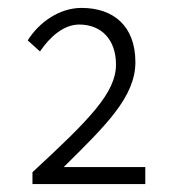

<svg xmlns="http://www.w3.org/2000/svg" viewBox="-20 -912 442 485"><path d="M62 -447H347V-490H141C247 -595 322 -667 322 -755C322 -846 267 -892 186 -892C130 -892 79 -856 50 -810L81 -782C106 -819 141 -850 180 -850C237 -850 273 -811 273 -749C273 -678 207 -611 62 -477Z"/></svg>

Font: Noto Sans CJK KR Light
Style: Regular
Weight: 300
Designer: Ryoko NISHIZUKA (kana & ideographs); Paul D. Hunt (Latin, Greek & Cyrillic); Wenlong ZHANG (bopomofo); Sandoll Communica
Foundry: Adobe Systems Incorporated
Version: Version 1.004;PS 1.004;hotconv 1.0.82;makeotf.lib2.5.63406